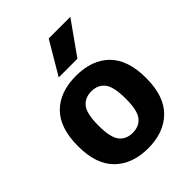

<svg xmlns="http://www.w3.org/2000/svg" viewBox="-229 -929 1061 1061"><g transform="rotate(-45 301.0 -399.0)"><path d="M301 10.5Q178.5 10.5 106.5 -59.8Q34.5 -130 34.5 -272Q34.5 -415 105 -485.2Q175.5 -555.5 301 -555.5Q426.5 -555.5 497 -485Q567.5 -414.5 567.5 -273Q567.5 -130.5 495.5 -60Q423.5 10.5 301 10.5ZM301 -110.5Q351.5 -110.5 379.2 -144.8Q407 -179 407 -271.5Q407 -366 379 -400.5Q351 -435 301 -435Q251 -435 223 -400.8Q195 -366.5 195 -273.5Q195 -179.5 222.8 -145Q250.5 -110.5 301 -110.5ZM228 -616.5 341 -808H510L374 -616.5Z"/></g></svg>

Font: Encode Sans
Style: Bold
Weight: 700
Designer: Multiple Designers
Foundry: Impallari Type
Version: Version 3.002; ttfautohint (v1.8.3) -l 8 -r 50 -G 200 -x 14 